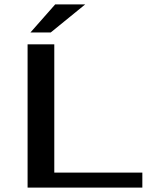

<svg xmlns="http://www.w3.org/2000/svg" viewBox="-20 -850 690 870"><path d="M625 0V-68H226V-649H105V0ZM366 -830H230L118 -703H210Z"/></svg>

Font: Gamestation Extended
Style: Regular
Weight: 400
Width: 7
Designer: Jonas Hecksher
Foundry: Jonas Hecksher, Playtypeª, e-types AS
Version: Version 1.003